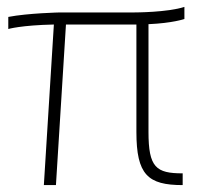

<svg xmlns="http://www.w3.org/2000/svg" viewBox="-20 -536 570 556"><path d="M375 -154C375 -30 408 0 509 0V-34C432 -34 410 -51 410 -154V-466C480 -469 514 -481 514 -481V-516C465 -500 370 -500 370 -500H154C154 -500 61 -498 4 -487V-452C4 -452 41 -463 136 -465L107 0H142L171 -465H375Z"/></svg>

Font: TitilliumText22L
Style: 1 wt
Weight: 100
Designer: Campivisivi
Foundry: Campivisivi
Version: 1.000